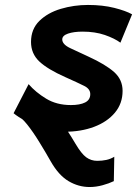

<svg xmlns="http://www.w3.org/2000/svg" viewBox="-20 -523 557 780"><path d="M516.6 -464.8 469.2 -349.6Q445.3 -367.2 405.8 -380.9Q366.2 -394.5 315.4 -394.5Q279.8 -394.5 256.3 -386.5Q232.9 -378.4 232.9 -362.8Q232.9 -342.8 265.4 -327.4Q297.9 -312 339.4 -293Q408.7 -261.2 443.4 -230.5Q478 -199.7 478 -153.8Q478 -102.5 446.8 -65.2Q415.5 -27.8 362.3 -7.8Q309.1 12.2 243.2 12.2Q199.7 12.2 158.4 -0.5Q117.2 -13.2 85 -30.8Q52.7 -48.3 35.2 -63L96.2 -181.2Q125 -147.9 167.7 -122.1Q210.4 -96.2 268.1 -96.2Q304.7 -96.2 325.7 -106.7Q346.7 -117.2 346.7 -140.6Q346.7 -161.6 322.5 -173.8Q298.3 -186 244.6 -210Q173.3 -241.7 139.6 -273.4Q106 -305.2 106 -352.5Q106 -404.8 139.9 -438Q173.8 -471.2 227.1 -487.1Q280.3 -502.9 337.4 -502.9Q397 -502.9 444.3 -491Q491.7 -479 516.6 -464.8ZM444.3 113.8 442.4 212.9Q423.3 222.2 396.7 229.5Q370.1 236.8 344.2 236.8Q298.8 236.8 258.5 212.9Q218.3 189 186.5 133.3Q165 95.2 139.6 54Q114.3 12.7 90.1 -17.6Q65.9 -47.9 47.9 -53.7L119.6 -129.4Q161.1 -106.4 193.8 -70.1Q226.6 -33.7 250 2.2Q273.4 38.1 286.1 60.1Q310.5 101.6 330.3 116Q350.1 130.4 375 130.4Q394.5 130.4 411.9 126.7Q429.2 123 444.3 113.8Z"/></svg>

Font: Andika
Style: Bold Italic
Weight: 700
Italic angle: -14°
Designer: Victor Gaultney, Annie Olsen, Julie Remington, Don Collingsworth, Eric Hays, Becca Hirsbrunner
Foundry: SIL International
Version: Version 6.101